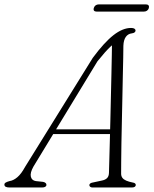

<svg xmlns="http://www.w3.org/2000/svg" viewBox="-48 -832 682 852"><path d="M100.5 -93Q85 -65.5 88.8 -48.5Q92.5 -31.5 110.5 -28.5L143 -25Q150.5 -23.5 154.2 -20Q158 -16.5 158 -12Q158 -6.5 153 -3.2Q148 0 138.5 0H-5.5Q-17 0 -22.8 -3.2Q-28.5 -6.5 -28.5 -13Q-28.5 -18.5 -22.5 -22Q-16.5 -25.5 -5.5 -28.5Q12 -31 29.2 -45.8Q46.5 -60.5 63 -91L363.5 -575Q414.5 -644 455.5 -676Q496.5 -708 533.5 -708Q543.5 -708 548.5 -704.8Q553.5 -701.5 553.5 -696.5Q553.5 -692 549.5 -688.5Q545.5 -685 537 -684Q520 -682 510.2 -668.2Q500.5 -654.5 499.5 -629Q499.5 -610.5 498.8 -575.5Q498 -540.5 497 -494.2Q496 -448 495 -396.5Q494 -345 492.8 -293.2Q491.5 -241.5 490.8 -195.5Q490 -149.5 489.8 -114.5Q489.5 -79.5 489.5 -61.5Q489.5 -50.5 495 -43Q500.5 -35.5 512 -30.5Q523.5 -25.5 541 -22Q554.5 -20 554.5 -11Q554.5 -6.5 550.2 -3.2Q546 0 536.5 0H362Q356.5 0 352.5 -3Q348.5 -6 348.5 -10.5Q348.5 -14.5 352 -17.5Q355.5 -20.5 361 -21.5L405 -31Q419.5 -34 427.2 -41.8Q435 -49.5 435.5 -64.5Q436 -83 437 -118.5Q438 -154 439.2 -200.8Q440.5 -247.5 441.8 -300Q443 -352.5 444.2 -405.2Q445.5 -458 446.5 -505.5Q447.5 -553 448.2 -590Q449 -627 449 -647L460.5 -641Q454 -636 442.8 -625.5Q431.5 -615 417 -598.8Q402.5 -582.5 384.5 -560ZM172 -237 185 -258H465L462.5 -237ZM368 -796Q370.5 -804 376.2 -808.2Q382 -812.5 390.5 -812.5H599.5Q607.5 -812.5 611 -808.2Q614.5 -804 612.5 -796Q610 -788.5 604.2 -784.5Q598.5 -780.5 590 -780.5H381Q373 -780.5 369.5 -784.5Q366 -788.5 368 -796Z"/></svg>

Font: Fraunces ExtraLight
Style: Italic
Weight: 250
Italic angle: -16°
Version: Version 1.000;[b76b70a41]